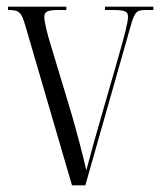

<svg xmlns="http://www.w3.org/2000/svg" viewBox="-20 -556 483 576"><path d="M56 -479 196 0H236L372 -478C385 -525 392 -526 422 -526H440V-536H295V-526H318C357 -526 364 -521 364 -505C364 -489 354 -451 332 -374L286 -214C265 -142 255 -105 239 -45C230 -86 208 -168 195 -213L131 -425C122 -454 113 -490 113 -505C113 -521 122 -526 156 -526H179V-536H4V-526C38 -526 44 -520 56 -479Z"/></svg>

Font: Noto Serif Display ExtraCondensed Light
Style: Regular
Weight: 300
Width: 2
Designer: Monotype Design Team
Foundry: Monotype Imaging Inc.
Version: Version 2.009